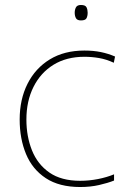

<svg xmlns="http://www.w3.org/2000/svg" viewBox="-20 -741 512 771"><path d="M302 10Q218 10 164 -25.5Q110 -61 84.5 -122.5Q59 -184 59 -261Q59 -342 90.5 -404.5Q122 -467 180 -502.5Q238 -538 319 -538Q355 -538 384.5 -532Q414 -526 442 -514L437 -489Q407 -503 377.5 -508Q348 -513 319 -513Q247 -513 195 -481Q143 -449 114.5 -392Q86 -335 86 -261Q86 -193 108.5 -137Q131 -81 178.5 -48Q226 -15 302 -15Q338 -15 373.5 -22Q409 -29 438 -41V-16Q413 -6 378 2Q343 10 302 10ZM305 -721Q323 -721 327.5 -711.5Q332 -702 332 -690Q332 -677 327.5 -668Q323 -659 305 -659Q290 -659 285 -668Q280 -677 280 -690Q280 -702 285 -711.5Q290 -721 305 -721Z"/></svg>

Font: Noto Sans Lao Looped Thin
Style: Regular
Weight: 100
Designer: Mark Frömberg, Ben Mitchell
Foundry: The Fontpad Ltd
Version: Version 1.002; ttfautohint (v1.8.4.7-5d5b)